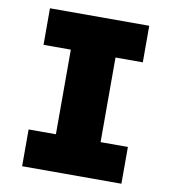

<svg xmlns="http://www.w3.org/2000/svg" viewBox="-79 -769 749 838"><g transform="rotate(10 295.0 -350.0)"><path d="M75 0V-163H196V-538H75V-700H515V-538H394V-163H515V0Z"/></g></svg>

Font: Lexend Deca ExtraBold
Style: Regular
Weight: 800
Designer: Bonnie Shaver-Troup, Thomas Jockin
Foundry: Lexend
Version: Version 1.008; ttfautohint (v1.8.4.7-5d5b)